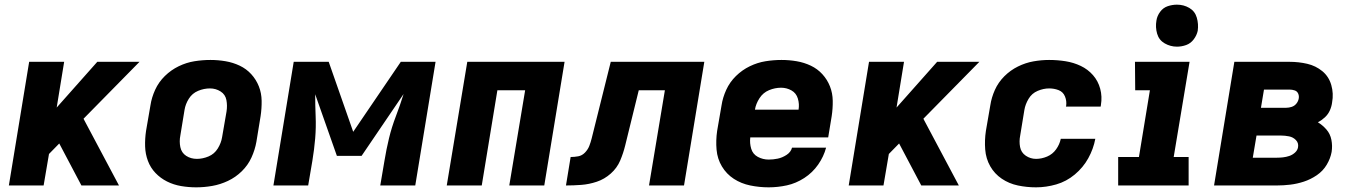

<svg xmlns="http://www.w3.org/2000/svg" viewBox="-20 -795 5800 823"><path d="M18 0H167L190 -135L234 -180L329 0H490L338 -286L578 -530H397L223 -334L255 -530H105Z M821 8Q855 8 889.5 2Q924 -4 957 -19.5Q990 -35 1016.5 -61Q1043 -87 1058 -120Q1073 -153 1079 -187L1097 -297Q1102 -330 1101.5 -363Q1101 -396 1089.5 -425Q1078 -454 1057 -477Q1036 -500 1007.5 -513.5Q979 -527 947 -532.5Q915 -538 882 -538Q848 -538 813.5 -532.5Q779 -527 746 -511Q713 -495 686.5 -469Q660 -443 645 -410Q630 -377 625 -344L606 -234Q601 -200 602 -167.5Q603 -135 614 -105.5Q625 -76 646.5 -53.5Q668 -31 696 -17Q724 -3 756 2.5Q788 8 821 8ZM824 -114Q798 -114 778 -127Q758 -140 753 -164.5Q748 -189 753 -214L771 -324Q775 -349 789.5 -372Q804 -395 829 -405.5Q854 -416 880 -416Q905 -416 925.5 -403Q946 -390 950.5 -366Q955 -342 951 -317L932 -207Q928 -182 913.5 -158.5Q899 -135 874 -124.5Q849 -114 824 -114Z M1152 0H1301L1319 -106Q1327 -154 1331 -201.5Q1335 -249 1333 -296.5Q1331 -344 1331 -391L1424 -127H1530L1710 -392Q1695 -344 1677 -297Q1659 -250 1647.5 -202.5Q1636 -155 1628 -106L1610 0H1760L1847 -530H1698L1494 -230L1389 -530H1239Z M1895 0H2045L2112 -408H2231L2163 0H2313L2400 -530H1983Z M2406 0Q2439 0 2472 -2.5Q2505 -5 2538 -16Q2571 -27 2598 -51Q2625 -75 2638.5 -107Q2652 -139 2660 -172L2718 -408H2830L2762 0H2912L2999 -530H2598L2516 -201Q2512 -185 2506 -169.5Q2500 -154 2487.5 -141Q2475 -128 2458.5 -125Q2442 -122 2426 -122Z M3275 8Q3314 8 3353 -0.5Q3392 -9 3427.5 -32Q3463 -55 3487 -89.5Q3511 -124 3521 -162H3375Q3370 -143 3351.5 -131Q3333 -119 3313.5 -115Q3294 -111 3275 -111Q3250 -111 3228.5 -122.5Q3207 -134 3200 -157.5Q3193 -181 3196 -206H3530L3545 -297Q3550 -330 3549.5 -363Q3549 -396 3537.5 -425Q3526 -454 3505 -477Q3484 -500 3455.5 -513.5Q3427 -527 3395 -532.5Q3363 -538 3330 -538Q3296 -538 3261.5 -532.5Q3227 -527 3194 -511Q3161 -495 3134.5 -469Q3108 -443 3093 -410Q3078 -377 3073 -344L3054 -234Q3048 -193 3051.5 -153.5Q3055 -114 3074.5 -81.5Q3094 -49 3125.5 -28.5Q3157 -8 3196 0Q3235 8 3275 8ZM3216 -325Q3220 -350 3235.5 -374Q3251 -398 3276.5 -408.5Q3302 -419 3328 -419Q3352 -419 3372.5 -407.5Q3393 -396 3400 -372.5Q3407 -349 3403 -325Z M3618 0H3767L3790 -135L3834 -180L3929 0H4090L3938 -286L4178 -530H3997L3823 -334L3855 -530H3705Z M4421 8Q4464 8 4507.5 -4.5Q4551 -17 4587 -47Q4623 -77 4645 -117Q4667 -157 4675 -200H4527Q4522 -176 4507 -155Q4492 -134 4468.5 -124Q4445 -114 4421 -114Q4397 -114 4377 -127.5Q4357 -141 4352.5 -165Q4348 -189 4353 -214L4371 -324Q4375 -348 4389 -371.5Q4403 -395 4428 -405.5Q4453 -416 4477 -416Q4499 -416 4518 -408.5Q4537 -401 4545 -381.5Q4553 -362 4550 -341L4549 -338H4698Q4699 -342 4699 -345Q4705 -381 4696 -414.5Q4687 -448 4665 -473Q4643 -498 4612.5 -512.5Q4582 -527 4547.5 -532.5Q4513 -538 4477 -538Q4444 -538 4410 -532Q4376 -526 4343.5 -510Q4311 -494 4285 -468Q4259 -442 4244.5 -409.5Q4230 -377 4225 -344L4206 -234Q4200 -194 4203 -154.5Q4206 -115 4224.5 -82.5Q4243 -50 4274 -29Q4305 -8 4343 0Q4381 8 4421 8Z M4773 0H5075V-122H5011L5079 -530H4845L4846 -408H4909L4862 -122H4773ZM5025 -595Q5045 -595 5064.5 -602Q5084 -609 5097 -626.5Q5110 -644 5114 -663Q5118 -692 5110 -719.5Q5102 -747 5078 -761Q5054 -775 5025 -775Q5005 -775 4985.5 -768.5Q4966 -762 4953 -744.5Q4940 -727 4937 -707Q4932 -678 4940 -650.5Q4948 -623 4972.5 -609Q4997 -595 5025 -595Z M5184 0H5453Q5482 0 5511 -3.5Q5540 -7 5569 -16.5Q5598 -26 5624.5 -44Q5651 -62 5667 -89Q5683 -116 5688 -144Q5692 -170 5687 -195.5Q5682 -221 5666 -239.5Q5650 -258 5629 -271Q5645 -279 5659 -292Q5673 -305 5680.5 -322Q5688 -339 5690 -356Q5697 -394 5686.5 -430.5Q5676 -467 5648 -490Q5620 -513 5583.5 -521.5Q5547 -530 5508 -530H5271ZM5385 -333 5398 -411H5508Q5519 -411 5529.5 -407.5Q5540 -404 5544.5 -394Q5549 -384 5547 -373Q5545 -361 5537 -351Q5529 -341 5517 -337Q5505 -333 5493 -333ZM5350 -119 5366 -214H5471Q5488 -214 5505.5 -210.5Q5523 -207 5535 -194.5Q5547 -182 5544 -164Q5542 -151 5531 -141Q5520 -131 5506.5 -126.5Q5493 -122 5479.5 -120.5Q5466 -119 5453 -119Z"/></svg>

Font: Iosevka Sparkle Heavy Oblique
Style: Regular
Weight: 900
Italic angle: -9°
Designer: Belleve Invis
Foundry: Belleve Invis
Version: Version 4.5.0; ttfautohint (v1.8.3)